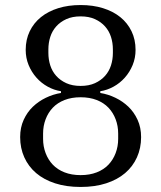

<svg xmlns="http://www.w3.org/2000/svg" viewBox="-20 -730 640 762"><path d="M300 12Q243 12 198.5 -2.5Q154 -17 123.5 -43Q93 -69 76.5 -105.5Q60 -142 60 -186Q60 -224 74 -254.5Q88 -285 110.5 -306.5Q133 -328 162 -342Q191 -356 222 -361V-368Q195 -372 169.5 -386Q144 -400 124.5 -422Q105 -444 93.5 -472Q82 -500 82 -532Q82 -573 98 -606Q114 -639 142.5 -662Q171 -685 211 -697.5Q251 -710 300 -710Q349 -710 389 -697.5Q429 -685 457.5 -662Q486 -639 502 -606Q518 -573 518 -532Q518 -500 506.5 -472Q495 -444 475.5 -422Q456 -400 430.5 -386Q405 -372 378 -368V-361Q409 -356 438 -342Q467 -328 489.5 -306.5Q512 -285 526 -254.5Q540 -224 540 -186Q540 -142 523.5 -105.5Q507 -69 476.5 -43Q446 -17 401.5 -2.5Q357 12 300 12ZM300 -35Q336 -35 364 -46Q392 -57 410.5 -76.5Q429 -96 439 -122.5Q449 -149 449 -179V-200Q449 -230 439 -256.5Q429 -283 410.5 -302.5Q392 -322 364 -333Q336 -344 300 -344Q264 -344 236 -333Q208 -322 189.5 -302.5Q171 -283 161 -256.5Q151 -230 151 -200V-179Q151 -149 161 -122.5Q171 -96 189.5 -76.5Q208 -57 236 -46Q264 -35 300 -35ZM300 -389Q333 -389 357 -400Q381 -411 397 -429Q413 -447 420.5 -470.5Q428 -494 428 -520V-534Q428 -560 420.5 -583.5Q413 -607 397 -625Q381 -643 357 -654Q333 -665 300 -665Q267 -665 243 -654Q219 -643 203 -625Q187 -607 179.5 -583.5Q172 -560 172 -534V-520Q172 -494 179.5 -470.5Q187 -447 203 -429Q219 -411 243 -400Q267 -389 300 -389Z"/></svg>

Font: IBM Plex Serif
Style: Regular
Weight: 400
Designer: Mike Abbink, Paul van der Laan, Pieter van Rosmalen
Foundry: Bold Monday
Version: Version 3.001